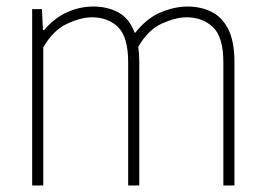

<svg xmlns="http://www.w3.org/2000/svg" viewBox="-20 -568 810 588"><path d="M78.5 0V-540H108.5L111.5 -476H115.5Q146.5 -513 185.5 -530.5Q224.5 -548 266 -548Q309 -548 342.8 -529.8Q376.5 -511.5 393 -466.5Q430 -513 472.8 -530.5Q515.5 -548 554 -548Q594.5 -548 627 -532.2Q659.5 -516.5 678.8 -479Q698 -441.5 698 -377.5V0H664V-377Q664 -455 632 -485Q600 -515 551.5 -515Q518.5 -515 476 -496Q433.5 -477 403.5 -424.5Q406.5 -403 406.5 -377.5V0H372.5V-377Q372.5 -455 341.5 -485Q310.5 -515 262.5 -515Q227 -515 184.5 -494.8Q142 -474.5 112.5 -423V0Z"/></svg>

Font: Encode Sans SmCnd Th
Style: Regular
Weight: 100
Width: 4
Designer: Multiple Designers
Foundry: Impallari Type
Version: Version 3.002; ttfautohint (v1.8.3) -l 8 -r 50 -G 200 -x 14 